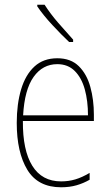

<svg xmlns="http://www.w3.org/2000/svg" viewBox="-20 -877 468 814"><path d="M223 -630Q280 -630 314 -596.5Q348 -563 363 -508.5Q378 -454 378 -391V-364H77Q76 -240 117 -174Q158 -108 239 -108Q271 -108 299.5 -116.5Q328 -125 360 -144V-115Q334 -100 304.5 -91.5Q275 -83 239 -83Q141 -83 96 -157Q51 -231 51 -356Q51 -436 69.5 -498Q88 -560 126 -595Q164 -630 223 -630ZM223 -605Q161 -605 122.5 -551Q84 -497 78 -388H353Q353 -449 339.5 -498Q326 -547 297 -576Q268 -605 223 -605ZM169 -857Q194 -818 227 -780Q260 -742 290 -709V-699H273Q241 -729 202 -771Q163 -813 138 -850V-857Z"/></svg>

Font: Noto Sans Telugu UI Condensed Thin
Style: Regular
Weight: 100
Width: 3
Designer: Jelle Bosma - Monotype Design Team
Foundry: Monotype Imaging Inc.
Version: Version 2.005; ttfautohint (v1.8.4.7-5d5b)